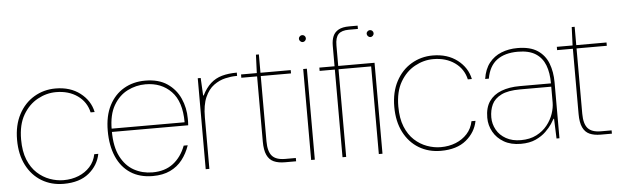

<svg xmlns="http://www.w3.org/2000/svg" viewBox="-47 -868 3373 1043"><g transform="rotate(-5 1640.0 -346.5)"><path d="M263 12Q196 12 143.5 -19.5Q91 -51 61 -109.5Q31 -168 31 -248Q31 -328 62 -386.5Q93 -445 146 -476.5Q199 -508 263 -508Q343 -508 397 -466.5Q451 -425 464 -362H442Q429 -420 381 -454Q333 -488 264 -488Q212 -488 163.5 -461.5Q115 -435 84 -382Q53 -329 53 -248Q53 -183 71.5 -137.5Q90 -92 121 -63.5Q152 -35 189.5 -21.5Q227 -8 264 -8Q309 -8 346 -23Q383 -38 408.5 -66Q434 -94 442 -134H464Q452 -72 401 -30Q350 12 263 12Z M749 12Q678 12 628 -20.5Q578 -53 552 -113Q526 -173 526 -254Q526 -335 555 -391.5Q584 -448 635 -478Q686 -508 752 -508Q825 -508 872 -476Q919 -444 942 -392.5Q965 -341 965 -282Q965 -272 965 -264.5Q965 -257 964 -246H537V-264H946Q946 -377 892 -432.5Q838 -488 752 -488Q700 -488 653.5 -464.5Q607 -441 577.5 -390.5Q548 -340 548 -259V-250Q548 -165 575.5 -111.5Q603 -58 648.5 -33Q694 -8 749 -8Q817 -8 862 -42.5Q907 -77 930 -138H952Q937 -94 910.5 -60Q884 -26 844 -7Q804 12 749 12Z M1038 0V-496H1054L1059 -400H1062Q1082 -440 1108.5 -464Q1135 -488 1170.5 -498Q1206 -508 1252 -508V-490H1246Q1219 -490 1186.5 -482.5Q1154 -475 1124.5 -453.5Q1095 -432 1076.5 -390.5Q1058 -349 1058 -281V0Z M1470 0Q1434 0 1409.5 -11Q1385 -22 1372.5 -49Q1360 -76 1360 -122V-478H1274V-496H1360L1364 -596H1380V-496H1545V-478H1380V-122Q1380 -67 1401.5 -42.5Q1423 -18 1473 -18H1531V0Z M1613 0V-496H1633V0ZM1623 -642Q1616 -642 1610 -648Q1604 -654 1604 -661Q1604 -669 1610 -674.5Q1616 -680 1623 -680Q1631 -680 1636.5 -674.5Q1642 -669 1642 -661Q1642 -654 1636.5 -648Q1631 -642 1623 -642Z M1784 0V-478H1701V-496H1784V-608Q1784 -638 1793 -659.5Q1802 -681 1823.5 -693Q1845 -705 1882 -705H1928V-687H1878Q1839 -687 1821.5 -669Q1804 -651 1804 -608V-496H2002V0H1982V-478H1804V0ZM1992 -637Q1985 -637 1979 -643Q1973 -649 1973 -657Q1973 -664 1979 -669.5Q1985 -675 1992 -675Q2000 -675 2005.5 -669.5Q2011 -664 2011 -656Q2011 -649 2005.5 -643Q2000 -637 1992 -637Z M2320 12Q2253 12 2200.5 -19.5Q2148 -51 2118 -109.5Q2088 -168 2088 -248Q2088 -328 2119 -386.5Q2150 -445 2203 -476.5Q2256 -508 2320 -508Q2400 -508 2454 -466.5Q2508 -425 2521 -362H2499Q2486 -420 2438 -454Q2390 -488 2321 -488Q2269 -488 2220.5 -461.5Q2172 -435 2141 -382Q2110 -329 2110 -248Q2110 -183 2128.5 -137.5Q2147 -92 2178 -63.5Q2209 -35 2246.5 -21.5Q2284 -8 2321 -8Q2366 -8 2403 -23Q2440 -38 2465.5 -66Q2491 -94 2499 -134H2521Q2509 -72 2458 -30Q2407 12 2320 12Z M2756 12Q2702 12 2664 -10Q2626 -32 2606 -68Q2586 -104 2586 -145Q2586 -200 2609.5 -234Q2633 -268 2676 -284.5Q2719 -301 2777 -301H2947Q2947 -359 2931 -400.5Q2915 -442 2879 -465Q2843 -488 2782 -488Q2711 -488 2668 -456Q2625 -424 2613 -356H2593Q2601 -409 2627.5 -442.5Q2654 -476 2694 -492Q2734 -508 2782 -508Q2851 -508 2891.5 -481Q2932 -454 2949.5 -408Q2967 -362 2967 -305V0H2951L2947 -108H2944Q2940 -100 2927.5 -81Q2915 -62 2893 -40.5Q2871 -19 2837.5 -3.5Q2804 12 2756 12ZM2758 -8Q2807 -8 2843 -26.5Q2879 -45 2902 -74Q2925 -103 2936 -135.5Q2947 -168 2947 -197V-283H2777Q2711 -283 2674 -264.5Q2637 -246 2622.5 -215Q2608 -184 2608 -145Q2608 -109 2625.5 -77.5Q2643 -46 2677 -27Q2711 -8 2758 -8Z M3192 0Q3156 0 3131.5 -11Q3107 -22 3094.5 -49Q3082 -76 3082 -122V-478H2996V-496H3082L3086 -596H3102V-496H3267V-478H3102V-122Q3102 -67 3123.5 -42.5Q3145 -18 3195 -18H3253V0Z"/></g></svg>

Font: DM Sans 36pt Thin
Style: Regular
Weight: 250
Designer: Colophon Foundry, Jonny Pinhorn
Foundry: Colophon Foundry
Version: Version 4.004;gftools[0.9.30]